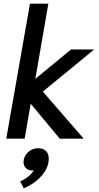

<svg xmlns="http://www.w3.org/2000/svg" viewBox="-20 -754 536 1044"><path d="M143 -734H243L172 -325L366 -485H492L213 -256L435 0H305L147 -190L114 0H14ZM90 232Q139 211 164 172L154 173Q134 173 121 160Q108 147 108 128Q108 97 131.5 74.5Q155 52 187 52Q215 52 230 67Q245 82 245 109Q245 158 206 202Q167 246 109 270Z"/></svg>

Font: Niramit Medium
Style: Italic
Weight: 500
Italic angle: -10°
Designer: Katatrad Aksorn Co.,Ltd.
Foundry: Cadson Demak Co.,Ltd.
Version: Version 1.000; ttfautohint (v1.6)